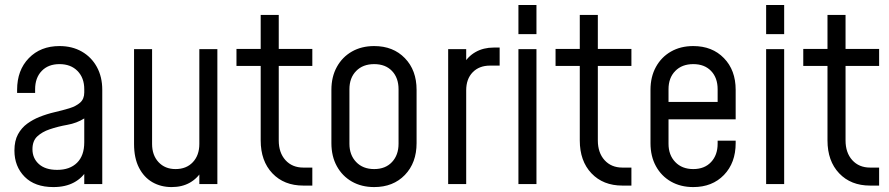

<svg xmlns="http://www.w3.org/2000/svg" viewBox="-20 -740 3576 772"><path d="M194.8 12.2Q120.1 12.2 79.1 -29.2Q38 -70.8 38 -134.6Q38 -174 52.4 -200.2Q66.8 -226.4 89.5 -242.8Q112.2 -259.2 137.8 -269.5Q168.5 -281.8 200.2 -289.1Q231.9 -296.4 258.8 -304.6Q285.8 -312.9 302.2 -327.4Q318.8 -342 318.8 -368.2V-381.2Q318.8 -427 291.7 -454.6Q264.6 -482.2 219.2 -482.2Q173.9 -482.2 147.6 -454.6Q121.2 -427 121.2 -381.2V-366.2H48.8V-378.8Q48.8 -457.8 95.9 -506.2Q143 -554.8 219.2 -554.8Q270.1 -554.8 308.8 -532.7Q347.5 -510.6 369.4 -470.9Q391.2 -431.2 391.2 -378.8V0H318.8V-74.8L331 -58.8Q312.1 -25 277.6 -6.4Q243.1 12.2 194.8 12.2ZM209.9 -57Q260.9 -57 289.8 -85.6Q318.8 -114.2 318.8 -168V-263.8Q288.5 -244.8 250.9 -238.1Q213.4 -231.5 179.5 -220Q149.4 -209.8 129.9 -191.6Q110.5 -173.5 110.5 -140Q110.5 -103.6 136.4 -80.3Q162.2 -57 209.9 -57Z M670.1 12.2Q627.1 12.2 592.9 -7.3Q558.8 -26.9 538.9 -65.6Q519 -104.2 519 -161.2V-542.5H591.5V-161.2Q591.5 -115.9 617.4 -88.1Q643.4 -60.2 685.8 -60.2Q729.6 -60.2 755.6 -88.1Q781.5 -115.9 781.5 -161.2V-542.5H854V0H781.5V-72L793.8 -56.5Q775.2 -23.8 743.9 -5.8Q712.5 12.2 670.1 12.2Z M1199.5 6.2Q1122.1 6.2 1075.2 -43.1Q1028.2 -92.5 1028.2 -175.5V-474.8H930.8V-543.2H1028.2V-680H1100.8V-543.2H1235.8V-474.8H1100.8V-175.5Q1100.8 -126 1127.8 -96.1Q1154.9 -66.2 1199.5 -66.2H1235.8V6.2Z M1484.5 12.2Q1433.6 12.2 1394.9 -9.9Q1356.2 -32 1334.4 -71.8Q1312.5 -111.6 1312.5 -164.5V-378.8Q1312.5 -431.2 1334.4 -470.9Q1356.2 -510.6 1394.9 -532.7Q1433.6 -554.8 1484.5 -554.8Q1560.9 -554.8 1607.9 -506.2Q1655 -457.8 1655 -378.8V-164.5Q1655 -85.3 1607.9 -36.5Q1560.9 12.2 1484.5 12.2ZM1484.5 -60.2Q1529.9 -60.2 1556.2 -88.5Q1582.5 -116.7 1582.5 -162V-381.2Q1582.5 -427 1556.2 -454.6Q1529.9 -482.2 1484.5 -482.2Q1439.1 -482.2 1412.1 -454.6Q1385 -427 1385 -381.2V-162Q1385 -116.7 1412.1 -88.5Q1439.1 -60.2 1484.5 -60.2Z M1782 0V-542.5H1854.5V-464.5L1842 -479.5Q1860.8 -513.1 1892.4 -530.9Q1924.1 -548.8 1965.5 -548.8H1989V-476.2H1950.2Q1906.8 -476.2 1880.6 -449.4Q1854.5 -422.5 1854.5 -376.8V0Z M2064.5 0V-542.5H2137V0ZM2064.5 -602.8V-720H2137V-602.8Z M2482.5 6.2Q2405.1 6.2 2358.2 -43.1Q2311.2 -92.5 2311.2 -175.5V-474.8H2213.8V-543.2H2311.2V-680H2383.8V-543.2H2518.8V-474.8H2383.8V-175.5Q2383.8 -126 2410.8 -96.1Q2437.9 -66.2 2482.5 -66.2H2518.8V6.2Z M2767.5 12.2Q2716.6 12.2 2677.9 -9.9Q2639.2 -32 2617.4 -71.8Q2595.5 -111.6 2595.5 -164.5V-378.8Q2595.5 -431.2 2617.4 -470.9Q2639.2 -510.6 2677.9 -532.7Q2716.6 -554.8 2767.5 -554.8Q2843.9 -554.8 2890.9 -506.2Q2938 -457.8 2938 -378.8V-260.2H2653.5V-330.2H2865.5V-381.2Q2865.5 -427 2839.2 -454.6Q2812.9 -482.2 2767.5 -482.2Q2722.1 -482.2 2695.1 -454.6Q2668 -427 2668 -381.2V-162Q2668 -116.7 2695.1 -88.5Q2722.1 -60.2 2767.5 -60.2Q2812.9 -60.2 2839.2 -88.5Q2865.5 -116.7 2865.5 -162V-174.5H2938V-164.5Q2938 -85.3 2890.9 -36.5Q2843.9 12.2 2767.5 12.2Z M3060.5 0V-542.5H3133V0ZM3060.5 -602.8V-720H3133V-602.8Z M3478.5 6.2Q3401.1 6.2 3354.2 -43.1Q3307.2 -92.5 3307.2 -175.5V-474.8H3209.8V-543.2H3307.2V-680H3379.8V-543.2H3514.8V-474.8H3379.8V-175.5Q3379.8 -126 3406.8 -96.1Q3433.9 -66.2 3478.5 -66.2H3514.8V6.2Z"/></svg>

Font: Mohave Light
Style: Regular
Weight: 300
Designer: Gumpita Rahayu
Foundry: Tokotype
Version: Version 2.003